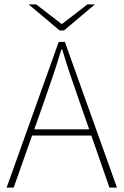

<svg xmlns="http://www.w3.org/2000/svg" viewBox="-20 -850 560 870"><path d="M10 0 246 -660H274L510 0H476L338 -396Q317 -456 298.5 -510.5Q280 -565 262 -626H258Q240 -565 221.5 -510.5Q203 -456 182 -396L42 0ZM112 -236V-264H405V-236ZM250 -712 110 -830H144L258 -742H262L376 -830H410L270 -712Z"/></svg>

Font: SourceSans3VF
Style: Regular
Weight: 200
Designer: Paul D. Hunt
Foundry: Adobe
Version: Version 3.052;hotconv 1.1.0;makeotfexe 2.6.0